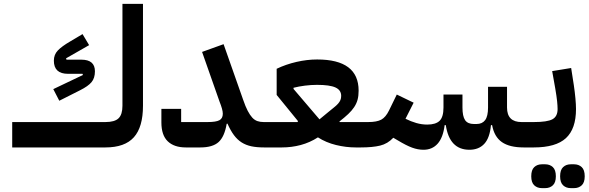

<svg xmlns="http://www.w3.org/2000/svg" viewBox="-20 -761 3038 991"><path d="M43 -131H524Q572 -131 592 -150.5Q612 -170 612 -215V-741H718V-215Q718 -105 671 -52.5Q624 0 524 0H43ZM255 -301 408 -374 406 -380H331Q258 -380 258 -448Q258 -479 278.5 -500.5Q299 -522 342 -547L406 -585L440 -528L321 -460L323 -453H400Q470 -453 470 -393Q470 -358 452.5 -337Q435 -316 393 -295L286 -241Z M939 0Q879 0 846 -31.5Q813 -63 813 -129V-199H915V-131H1051Q1095 -131 1112.5 -140.5Q1130 -150 1130 -174Q1130 -185 1125.5 -201Q1121 -217 1113 -237L1023 -493L1134 -533L1235 -246Q1247 -211 1258.5 -189Q1270 -167 1282 -154Q1294 -141 1308.5 -136Q1323 -131 1341 -131H1370V-27L1343 0Q1305 0 1277 -6Q1249 -12 1227 -26Q1205 -40 1187.5 -63.5Q1170 -87 1154 -123L1150 -122Q1139 -56 1108.5 -28Q1078 0 1014 0Z M1343 -104 1370 -131H1516L1518 -136L1408 -271V-406Q1456 -429 1510.5 -441.5Q1565 -454 1617 -454Q1831 -454 1831 -293Q1831 -266 1825.5 -246Q1820 -226 1808 -208Q1796 -190 1777.5 -172.5Q1759 -155 1732 -134L1733 -131H1869V-27L1842 0H1816Q1766 0 1714.5 -12.5Q1663 -25 1621 -52Q1579 -25 1532 -12.5Q1485 0 1435 0H1343ZM1495 -302 1629 -145 1675 -183Q1692 -197 1704.5 -207Q1717 -217 1725 -226Q1733 -235 1737 -244.5Q1741 -254 1741 -266Q1741 -296 1711.5 -309.5Q1682 -323 1616 -323Q1586 -323 1554 -319Q1522 -315 1495 -308Z M1842 -104 1869 -131H1880Q1925 -131 1948 -143.5Q1971 -156 1988 -191L2028 -273L2115 -231L2073 -148Q2101 -134 2129 -126Q2157 -118 2185 -118Q2229 -118 2249 -137.5Q2269 -157 2269 -206V-273H2367V-206Q2367 -161 2380.5 -141Q2394 -121 2426 -121H2440Q2469 -121 2484 -141Q2499 -161 2499 -206V-313H2597V-206Q2597 -131 2672 -131H2710V-27L2683 0Q2610 0 2570.5 -27.5Q2531 -55 2520 -115H2514Q2508 -49 2479.5 -18.5Q2451 12 2403 12Q2300 12 2281 -115H2275Q2267 -51 2239 -19.5Q2211 12 2166 12Q2137 12 2107 1Q2077 -10 2034 -36L2010 -50Q1981 -19 1942 -9.5Q1903 0 1842 0Z M2683 -104 2710 -131H2735Q2805 -131 2831.5 -145.5Q2858 -160 2858 -198Q2858 -214 2855.5 -238.5Q2853 -263 2846 -304L2830 -394L2928 -410L2942 -320Q2947 -286 2950 -253.5Q2953 -221 2953 -198Q2953 -96 2901 -48Q2849 0 2735 0H2683ZM2926 210Q2902 210 2886.5 195.5Q2871 181 2871 149Q2871 116 2886.5 101.5Q2902 87 2926 87H2943Q2967 87 2982.5 101.5Q2998 116 2998 149Q2998 181 2982.5 195.5Q2967 210 2943 210ZM2777 210Q2753 210 2737.5 195.5Q2722 181 2722 149Q2722 116 2737.5 101.5Q2753 87 2777 87H2794Q2818 87 2833.5 101.5Q2849 116 2849 149Q2849 181 2833.5 195.5Q2818 210 2794 210Z"/></svg>

Font: IBM Plex Sans Arabic SemiBold
Style: Regular
Weight: 600
Designer: Mike Abbink, Paul van der Laan, Pieter van Rosmalen, Wael Morcos, Khajak Apelian
Foundry: Bold Monday
Version: Version 1.1